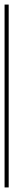

<svg xmlns="http://www.w3.org/2000/svg" viewBox="-20 -820 58 840"><path d="M0 0V-800H18V0Z"/></svg>

Font: Noto Znamenny Musical Notation
Style: Regular
Weight: 400
Version: Version 1.003; ttfautohint (v1.8.4.7-5d5b)